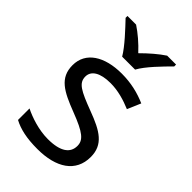

<svg xmlns="http://www.w3.org/2000/svg" viewBox="-232 -850 944 944"><g transform="rotate(45 239.5 -378.0)"><path d="M194 -606H284C308 -651 371 -715 409 -753V-766H347C312 -743 274 -710 238 -674C205 -710 166 -743 131 -766H71V-753C107 -715 168 -651 194 -606ZM434 -148C434 -234 375 -269 273 -307C170 -346 135 -364 135 -409C135 -449 174 -474 246 -474C298 -474 348 -459 393 -440L423 -510C373 -532 317 -546 252 -546C132 -546 51 -495 51 -404C51 -316 113 -284 217 -244C322 -204 349 -180 349 -140C349 -92 311 -61 222 -61C159 -61 94 -83 52 -104V-24C93 -2 145 10 220 10C351 10 434 -44 434 -148Z"/></g></svg>

Font: Noto Sans Arabic UI
Style: Regular
Weight: 400
Designer: Monotype Design Team, Nadine Chahine and Nizar Qandah
Foundry: Monotype Imaging Inc.
Version: Version 2.010